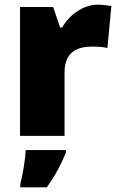

<svg xmlns="http://www.w3.org/2000/svg" viewBox="-20 -583 509 824"><path d="M400 -563C337 -563 277 -519 247 -465H238L208 -553H66V0H257V-272C257 -372 328 -383 376 -383C411 -383 428 -380 441 -377L458 -557C447 -559 421 -563 400 -563ZM263 72V61H90C89 99 78 165 67 207V221H181C219 167 240 126 263 72Z"/></svg>

Font: Noto Sans Bengali Black
Style: Regular
Weight: 900
Designer: Jelle Bosma - Monotype Design Team
Foundry: Monotype Imaging Inc.
Version: Version 2.003